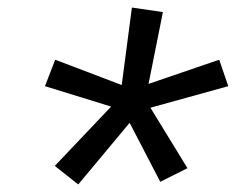

<svg xmlns="http://www.w3.org/2000/svg" viewBox="-20 -789 640 508"><path d="M187 -301 125 -350 274 -507 99 -561 126 -631 302 -564 329 -769 411 -757 373 -567 560 -631 584 -561 378 -504 476 -344 404 -308 323 -464Z"/></svg>

Font: Iosevka Curly Slab ExObl
Style: Regular
Weight: 400
Width: 7
Italic angle: -9°
Monospace: yes
Designer: Belleve Invis
Foundry: Belleve Invis
Version: Version 11.1.0; ttfautohint (v1.8.3)